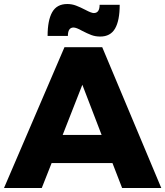

<svg xmlns="http://www.w3.org/2000/svg" viewBox="-25 -936 823 956"><path d="M583 0 535 -124H232L183 0H-5L296 -701H484L778 0ZM287 -264H481L385 -514ZM474 -754Q450 -754 430 -761.5Q410 -769 383 -783Q355 -799 341 -799Q313 -799 313 -757H212Q212 -835 235 -875.5Q258 -916 310 -916Q333 -916 354 -908Q375 -900 400 -887Q430 -871 442 -871Q471 -871 471 -912H571Q571 -834 548 -794Q525 -754 474 -754Z"/></svg>

Font: Gontserrat
Style: Bold
Weight: 700
Designer: Julieta Ulanovsky
Foundry: Julieta Ulanovsky
Version: Version 6.001